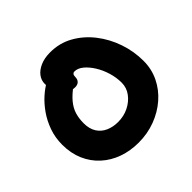

<svg xmlns="http://www.w3.org/2000/svg" viewBox="-174 -897 1094 1094"><g transform="rotate(-45 373.0 -350.5)"><path d="M357 10Q290 10 232.5 -10.5Q175 -31 131.5 -70.5Q88 -110 64 -165.5Q40 -221 40 -290Q40 -347 58 -397.5Q76 -448 104.5 -488.5Q133 -529 165.5 -558Q198 -587 227.5 -603Q257 -619 277 -619Q303 -619 318 -611.5Q333 -604 347 -584Q370 -553 361.5 -528Q353 -503 328 -486Q282 -453 257 -422.5Q232 -392 222.5 -360Q213 -328 213 -290Q213 -245 232 -215Q251 -185 284 -170.5Q317 -156 357 -156Q404 -156 443 -175.5Q482 -195 506 -227.5Q530 -260 530 -300Q530 -342 517.5 -383.5Q505 -425 483.5 -459.5Q462 -494 436.5 -515Q411 -536 384 -536Q376 -536 371 -530Q366 -524 366 -512Q366 -491 355 -480Q344 -469 324 -469Q297 -469 272 -484.5Q247 -500 231 -530.5Q215 -561 215 -606Q215 -634 232.5 -657.5Q250 -681 283.5 -696Q317 -711 364 -711Q439 -711 501.5 -676Q564 -641 610 -582Q656 -523 681 -450Q706 -377 706 -300Q706 -234 678.5 -177.5Q651 -121 602.5 -79Q554 -37 491 -13.5Q428 10 357 10Z"/></g></svg>

Font: Shantell Sans ExtraBold
Style: Regular
Weight: 800
Designer: Stephen Nixon, Anya Danilova, Shantell Martin
Foundry: Arrow Type
Version: Version 1.011;[c5ecc13dd]